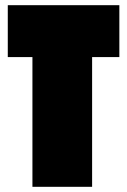

<svg xmlns="http://www.w3.org/2000/svg" viewBox="-20 -720 490 740"><path d="M105 0V-500H10V-700H440V-500H335V0Z"/></svg>

Font: Tektur Condensed Black
Style: Regular
Weight: 900
Width: 3
Designer: Adam Jagosz
Foundry: Adam Jagosz
Version: Version 1.005;gftools[0.9.30]